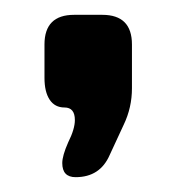

<svg xmlns="http://www.w3.org/2000/svg" viewBox="-20 -139 238 259"><path d="M158 -79V-20Q158 6 147 29L128 70Q115 100 82 100Q64 100 64 81Q64 71 72 53Q81 35 81 23Q81 6 67 6Q54 6 47 -4.5Q40 -15 40 -34V-79Q40 -119 80 -119H118Q158 -119 158 -79Z"/></svg>

Font: ZCOOL QingKe HuangYou
Style: Regular
Weight: 400
Version: Version 1.000